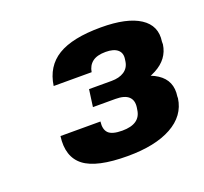

<svg xmlns="http://www.w3.org/2000/svg" viewBox="-75 -874 571 537"><g transform="rotate(-20 210.5 -605.0)"><path d="M221 -423Q129 -423 92 -451.5Q55 -480 63 -540H182Q179 -517 190 -506Q201 -495 231 -495Q285 -495 290 -536L291 -542Q294 -563 282 -574Q270 -585 243 -585H176L183 -636H250Q273 -636 287.5 -645.5Q302 -655 305 -673L306 -680Q309 -698 297.5 -708Q286 -718 262 -718Q236 -718 222.5 -707.5Q209 -697 206 -678H93Q101 -734 144.5 -760.5Q188 -787 273 -787Q350 -787 388.5 -762Q427 -737 420 -691V-683Q414 -641 372.5 -619Q331 -597 265 -597L269 -626Q341 -626 378 -602Q415 -578 408 -532V-527Q401 -477 352 -450Q303 -423 221 -423Z"/></g></svg>

Font: Pathway Extreme 28pt
Style: Bold Italic
Weight: 700
Italic angle: -8°
Designer: Eduardo Rodriguez Tunni
Foundry: Eduardo Rodriguez Tunni
Version: Version 1.001;gftools[0.9.26]